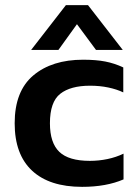

<svg xmlns="http://www.w3.org/2000/svg" viewBox="-20 -716 537 746"><path d="M101 -522 236 -696H322L457 -522H353L279 -622L207 -522ZM299 10Q172 10 104.5 -53Q37 -116 37 -237Q37 -362 109.5 -423Q182 -484 303 -484Q353 -484 389 -477Q425 -470 459 -454V-357Q434 -369 401 -376Q368 -383 330 -383Q254 -383 214 -351.5Q174 -320 174 -237Q174 -161 210.5 -126Q247 -91 329 -91Q364 -91 397.5 -98Q431 -105 460 -119V-19Q393 10 299 10Z"/></svg>

Font: Kanit Medium
Style: Regular
Weight: 500
Designer: Katatrad Team
Foundry: CadsonDemak
Version: Version 2.000; ttfautohint (v1.8.3)